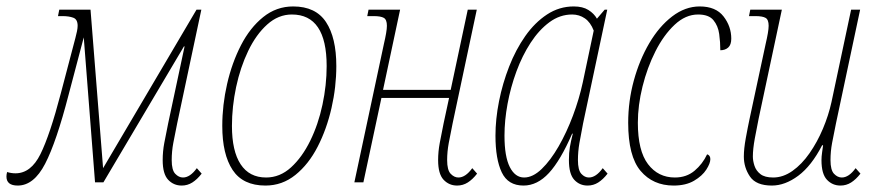

<svg xmlns="http://www.w3.org/2000/svg" viewBox="-60 -566 2725 596"><path d="M-5 10Q-40 10 -40 -18Q-40 -24 -38 -32Q-25 -28 -12 -28Q36 -28 65.5 -87.5Q95 -147 129 -277L174 -448Q177 -459 179 -469Q181 -479 181 -486Q181 -506 167.5 -511Q154 -516 134 -516H120L124 -536H221L260 -44L550 -536H565L490 -183Q483 -149 478 -122.5Q473 -96 473 -69Q473 -38 484 -26.5Q495 -15 508 -15Q530 -15 551 -44L566 -27Q552 -9 537 0.5Q522 10 504 10Q479 10 462 -8Q445 -26 445 -69Q445 -96 450 -122.5Q455 -149 462 -183L513 -422H511L261 0H235L200 -450L153 -272Q115 -125 80 -57.5Q45 10 -5 10Z M764 10Q694 10 662 -38.5Q630 -87 630 -175Q630 -240 645 -305.5Q660 -371 688 -425.5Q716 -480 757 -513Q798 -546 850 -546Q920 -546 952 -497.5Q984 -449 984 -361Q984 -296 969 -230.5Q954 -165 926 -110.5Q898 -56 857 -23Q816 10 764 10ZM766 -15Q809 -15 843.5 -46.5Q878 -78 903 -129Q928 -180 941 -241Q954 -302 954 -361Q954 -521 846 -521Q804 -521 769.5 -490Q735 -459 710.5 -408Q686 -357 673 -296Q660 -235 660 -175Q660 -97 687 -56Q714 -15 766 -15Z M1359 10Q1334 10 1317 -8Q1300 -26 1300 -69Q1300 -95 1305 -122Q1310 -149 1317 -183L1334 -262H1124L1068 0H1040L1132 -431Q1136 -448 1138.5 -462.5Q1141 -477 1141 -486Q1141 -505 1131.5 -510.5Q1122 -516 1100 -516H1080L1084 -536H1182L1129 -287H1339L1392 -536H1420L1345 -183Q1338 -149 1333 -122Q1328 -95 1328 -69Q1328 -38 1339 -26.5Q1350 -15 1363 -15Q1385 -15 1406 -44L1421 -27Q1407 -9 1392 0.5Q1377 10 1359 10Z M1565 10Q1517 10 1497.5 -31Q1478 -72 1478 -145Q1478 -196 1489 -251.5Q1500 -307 1520.5 -359.5Q1541 -412 1570.5 -454Q1600 -496 1638 -521Q1676 -546 1721 -546Q1749 -546 1766.5 -535Q1784 -524 1793 -508L1817 -536H1825L1750 -183Q1743 -148 1738.5 -121.5Q1734 -95 1734 -69Q1734 -38 1744.5 -26.5Q1755 -15 1768 -15Q1790 -15 1811 -44L1826 -27Q1812 -9 1797 0.5Q1782 10 1764 10Q1739 10 1722.5 -8Q1706 -26 1706 -69Q1706 -92 1709 -109.5Q1712 -127 1718 -151H1716Q1680 -68 1644 -29Q1608 10 1565 10ZM1567 -15Q1594 -15 1621.5 -41.5Q1649 -68 1674 -111.5Q1699 -155 1718.5 -207Q1738 -259 1749 -310L1783 -471Q1773 -497 1755.5 -509Q1738 -521 1716 -521Q1678 -521 1645.5 -497Q1613 -473 1587 -433Q1561 -393 1543 -344Q1525 -295 1515.5 -243.5Q1506 -192 1506 -145Q1506 -80 1522.5 -47.5Q1539 -15 1567 -15Z M2031 10Q1967 10 1928.5 -35.5Q1890 -81 1890 -185Q1890 -252 1907.5 -316Q1925 -380 1955.5 -432Q1986 -484 2026.5 -515Q2067 -546 2112 -546Q2162 -546 2186 -515Q2210 -484 2210 -446Q2210 -427 2200.5 -418.5Q2191 -410 2176 -410Q2176 -435 2172.5 -460.5Q2169 -486 2154.5 -503.5Q2140 -521 2107 -521Q2068 -521 2034 -489Q2000 -457 1974.5 -406.5Q1949 -356 1934.5 -297.5Q1920 -239 1920 -185Q1920 -98 1951.5 -56.5Q1983 -15 2035 -15Q2071 -15 2096 -36Q2121 -57 2135 -87Q2145 -84 2145 -72Q2145 -59 2132.5 -39.5Q2120 -20 2094.5 -5Q2069 10 2031 10Z M2336 10Q2287 10 2268 -18Q2249 -46 2249 -80Q2249 -104 2255 -137Q2261 -170 2267 -198L2317 -431Q2321 -448 2323.5 -462.5Q2326 -477 2326 -486Q2326 -505 2316.5 -510.5Q2307 -516 2285 -516H2265L2269 -536H2367L2295 -198Q2289 -169 2283 -136Q2277 -103 2277 -80Q2277 -67 2282 -51.5Q2287 -36 2300.5 -25.5Q2314 -15 2340 -15Q2371 -15 2400 -35.5Q2429 -56 2453 -90.5Q2477 -125 2494.5 -166.5Q2512 -208 2521 -249L2582 -536H2610L2535 -183Q2528 -149 2523 -122.5Q2518 -96 2518 -69Q2518 -38 2529 -26.5Q2540 -15 2553 -15Q2575 -15 2596 -44L2611 -27Q2597 -9 2582 0.5Q2567 10 2549 10Q2524 10 2507 -8Q2490 -26 2490 -69Q2490 -80 2492 -93.5Q2494 -107 2495 -115H2492Q2459 -51 2418 -20.5Q2377 10 2336 10Z"/></svg>

Font: Noto Serif ExtraCondensed Thin
Style: Italic
Weight: 100
Width: 2
Italic angle: -12°
Designer: Monotype Design Team
Foundry: Monotype Imaging Inc.
Version: Version 2.013